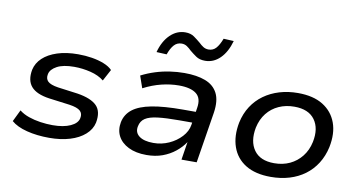

<svg xmlns="http://www.w3.org/2000/svg" viewBox="-74 -934 2123 1132"><g transform="rotate(10 988.0 -368.0)"><path d="M270 9Q196 9 135.5 -6.5Q75 -22 42 -51L76 -121Q100 -102 133 -90.5Q166 -79 203.5 -73.5Q241 -68 277 -68Q342 -68 383.5 -87Q425 -106 431 -137Q437 -165 419.5 -181Q402 -197 354 -204L231 -220Q153 -231 121.5 -267.5Q90 -304 102 -369Q111 -410 143.5 -440.5Q176 -471 229.5 -488.5Q283 -506 354 -506Q397 -506 437 -499.5Q477 -493 509.5 -480Q542 -467 560 -448L523 -379Q491 -405 442 -417Q393 -429 344 -429Q278 -429 241 -409Q204 -389 198 -360Q192 -332 208.5 -316Q225 -300 270 -293L390 -277Q472 -264 506 -229.5Q540 -195 527 -127Q518 -86 483 -55Q448 -24 393.5 -7.5Q339 9 270 9Z M852 9Q788 9 744 -13Q700 -35 681 -72Q662 -109 671 -156Q681 -204 720 -234Q759 -264 832 -278Q905 -292 1018 -292H1114L1104 -226H1008Q929 -226 879.5 -220Q830 -214 805 -197.5Q780 -181 774 -149Q766 -112 794.5 -90Q823 -68 880 -68Q929 -68 972.5 -87.5Q1016 -107 1046.5 -140Q1077 -173 1083 -212L1099 -316Q1109 -375 1075.5 -401.5Q1042 -428 971 -428Q921 -428 867.5 -415Q814 -402 760 -374L735 -446Q774 -466 816.5 -479.5Q859 -493 903 -499.5Q947 -506 990 -506Q1065 -506 1116 -486.5Q1167 -467 1189.5 -423Q1212 -379 1201 -306L1152 0H1061L1078 -108Q1057 -76 1023.5 -49Q990 -22 947.5 -6.5Q905 9 852 9ZM867 -596 806 -599Q824 -666 863.5 -704.5Q903 -743 954 -743Q986 -743 1007 -728Q1028 -713 1047 -697Q1059 -685 1073 -676Q1087 -667 1105 -667Q1132 -667 1149.5 -686.5Q1167 -706 1182 -745L1243 -742Q1224 -674 1185.5 -636Q1147 -598 1096 -598Q1063 -598 1042 -612.5Q1021 -627 1003 -642Q990 -655 976 -664.5Q962 -674 944 -674Q917 -674 899 -654.5Q881 -635 867 -596Z M1596 9Q1504 9 1445.5 -27Q1387 -63 1364.5 -127.5Q1342 -192 1358 -274Q1370 -330 1398 -373Q1426 -416 1467 -445.5Q1508 -475 1559.5 -490.5Q1611 -506 1670 -506Q1762 -506 1820 -470Q1878 -434 1901 -371Q1924 -308 1907 -224Q1895 -169 1867.5 -125.5Q1840 -82 1799.5 -52Q1759 -22 1707.5 -6.5Q1656 9 1596 9ZM1602 -74Q1654 -74 1695.5 -93.5Q1737 -113 1766 -149.5Q1795 -186 1806 -237Q1823 -320 1785.5 -371.5Q1748 -423 1663 -423Q1612 -423 1570 -404Q1528 -385 1499.5 -349Q1471 -313 1460 -262Q1444 -178 1481 -126Q1518 -74 1602 -74Z"/></g></svg>

Font: Nunito Sans 7pt SemiExpanded Medium
Style: Italic
Weight: 500
Width: 6
Italic angle: -9°
Designer: Vernon Adams
Foundry: Vernon Adams
Version: Version 3.101;gftools[0.9.27]